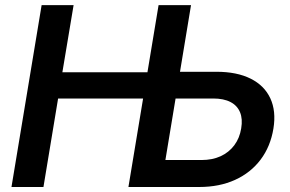

<svg xmlns="http://www.w3.org/2000/svg" viewBox="-20 -748 1161 768"><path d="M25.9 0 146.5 -727.5H274.4L229.5 -459H624.5L607.4 -354H212.4L153.8 0ZM656.7 -460.9H845.7Q927.7 -460.9 982.7 -433.3Q1037.6 -405.8 1061.3 -354.7Q1085 -303.7 1073.7 -233.9Q1062 -162.1 1022.5 -109.6Q982.9 -57.1 920.4 -28.6Q857.9 0 776.4 0H493.7L614.3 -727.5H744.1L641.6 -107.9H786.1Q829.1 -107.9 862.3 -123Q895.5 -138.2 917 -166.7Q938.5 -195.3 944.8 -234.4Q951.2 -272 940.2 -298.8Q929.2 -325.7 902.1 -339.8Q875 -354 832.5 -354H639.2Z"/></svg>

Font: Inter 17pt SemiBold
Style: Italic
Weight: 600
Italic angle: -9.3988°
Version: Version 4.001;git-66647c0bb